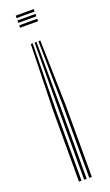

<svg xmlns="http://www.w3.org/2000/svg" viewBox="-157 -632 495 865"><g transform="rotate(-20 90.5 -200.0)"><path d="M104.8 -457.2 109.5 -142V200H121.8V-142L114 -457.2ZM68.2 -457.2 60.2 -142V200H72.5V-142L77.2 -457.2ZM86.5 -457.2 85 -142V200H97.2V-142L95.5 -457.2ZM48 -553.8V-542.2H134.5V-553.8ZM48 -577V-565.5H134.5V-577ZM48 -600V-588.5H134.5V-600Z"/></g></svg>

Font: Big Shoulders Inline Text Light
Style: Regular
Weight: 300
Designer: Patric King
Foundry: XO Type Co
Version: Version 1.000